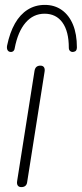

<svg xmlns="http://www.w3.org/2000/svg" viewBox="-20 -758 334 784"><path d="M67 6Q57 6 52.5 -0.5Q48 -7 50 -19L121 -469Q123 -480 129 -485Q135 -490 145 -490Q155 -490 159.5 -483.5Q164 -477 162 -465L91 -15Q90 -5 84 0.5Q78 6 67 6ZM22 -546Q14 -547 10.5 -554Q7 -561 9 -572Q20 -625 41 -662Q62 -699 93 -718.5Q124 -738 163 -738Q203 -738 232.5 -717Q262 -696 278 -657.5Q294 -619 294 -564Q294 -556 290.5 -551.5Q287 -547 279 -546Q272 -545 266.5 -549.5Q261 -554 261 -563Q261 -630 235 -666Q209 -702 162 -702Q116 -702 84.5 -665.5Q53 -629 40 -561Q39 -553 34 -549Q29 -545 22 -546Z"/></svg>

Font: Nunito ExtraLight
Style: Italic
Weight: 200
Italic angle: -9°
Designer: Vernon Adams
Foundry: Vernon Adams
Version: Version 3.602